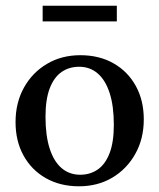

<svg xmlns="http://www.w3.org/2000/svg" viewBox="-20 -642 558 673"><path d="M261 -29.5Q296 -29.5 322.5 -47.8Q349 -66 364 -104.8Q379 -143.5 379 -204.5Q379 -271 364.2 -316.2Q349.5 -361.5 322.2 -384.8Q295 -408 257.5 -408Q222.5 -408 196 -389.8Q169.5 -371.5 154.5 -332.8Q139.5 -294 139.5 -232.5Q139.5 -166.5 154.2 -121Q169 -75.5 196.2 -52.5Q223.5 -29.5 261 -29.5ZM257 11Q191 11 140.8 -17.5Q90.5 -46 62.5 -96.8Q34.5 -147.5 34.5 -214Q34.5 -282 64 -335Q93.5 -388 144.8 -418.2Q196 -448.5 261.5 -448.5Q328 -448.5 378 -420Q428 -391.5 456 -340.8Q484 -290 484 -223.5Q484 -155.5 454.2 -102.5Q424.5 -49.5 373.5 -19.2Q322.5 11 257 11ZM129.5 -567V-622H389.5V-567Z"/></svg>

Font: Newsreader 24pt Medium
Style: Regular
Weight: 500
Designer: Hugues Gentile
Foundry: Production Type
Version: Version 1.003